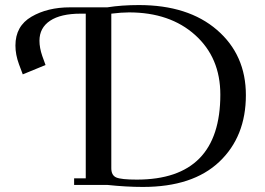

<svg xmlns="http://www.w3.org/2000/svg" viewBox="-20 -731 1047 759"><path d="M41 -551Q41 -628 104.5 -665Q168 -702 257 -702H404Q461 -711 529 -711Q724 -711 838 -612.5Q952 -514 952 -355Q952 -191 847 -91.5Q742 8 545 8Q479 8 404 0H273V-26H319V-677H299Q220 -677 178 -649Q136 -621 136 -570Q136 -542 147 -510L160 -474L70 -437L55 -477Q41 -515 41 -551ZM420 -66Q420 -38 439.5 -29.5Q459 -21 521 -21Q851 -21 851 -357Q851 -503 751.5 -592.5Q652 -682 490 -682Q460 -682 420 -677Z"/></svg>

Font: Dihjauti
Style: Bold
Weight: 700
Designer: T. Christopher White
Version: Version 3.0.0